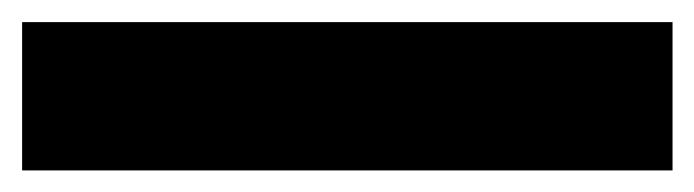

<svg xmlns="http://www.w3.org/2000/svg" viewBox="-22 -158 643 178"><path d="M-1.5 -137.5H601.5V0H-1.5Z"/></svg>

Font: JuliaMono Black
Style: Italic
Weight: 900
Italic angle: -9°
Monospace: yes
Designer: cormullion
Foundry: corm
Version: Version 0.057; ttfautohint (v1.8.4)